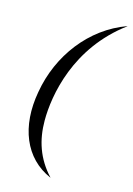

<svg xmlns="http://www.w3.org/2000/svg" viewBox="-122 -770 644 933"><g transform="rotate(15 199.5 -304.0)"><path d="M228 99.5V98.5C158 24 129.5 -63.5 129.5 -162C129.5 -288 171.5 -539 399 -707.5V-708.5C222.5 -645 96.5 -479 64 -287C31.5 -106.5 90 39.5 228 99.5Z"/></g></svg>

Font: Beautique Display Italic
Style: Regular
Weight: 400
Italic angle: -12°
Designer: Nhat-Quang Ngo
Version: Version 1.100;Glyphs 3.2.3 (3260)